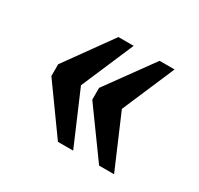

<svg xmlns="http://www.w3.org/2000/svg" viewBox="-95 -581 645 622"><g transform="rotate(30 227.5 -270.0)"><path d="M339 -74H395L311 -270L395 -466H339L213 -292V-248ZM185 -74H242L158 -270L242 -466H185L60 -292V-248Z"/></g></svg>

Font: Noto Serif Tamil ExtraCondensed
Style: Bold Italic
Weight: 700
Width: 2
Italic angle: -12°
Designer: Indian Type Foundry, Tom Grace, and the Monotype Design Team
Foundry: Monotype Imaging Inc.
Version: Version 2.003